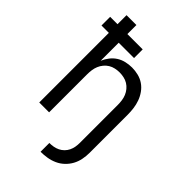

<svg xmlns="http://www.w3.org/2000/svg" viewBox="-272 -838 1143 1143"><g transform="rotate(45 300.0 -266.5)"><path d="M301 202V128Q318 128 335 125Q352 122 367.5 114.5Q383 107 395.5 94.5Q408 82 415.5 66.5Q423 51 426 34Q429 17 429 0V-320Q429 -338 426.5 -356.5Q424 -375 417 -392Q410 -409 398 -423.5Q386 -438 370.5 -447.5Q355 -457 336.5 -461Q318 -465 300 -465Q282 -465 263.5 -461Q245 -457 229.5 -447.5Q214 -438 202 -423.5Q190 -409 183 -392Q176 -375 173.5 -356.5Q171 -338 171 -320V0H88V-586H26V-659H88V-735H171V-659H300V-586H171V-434Q181 -458 197 -478.5Q213 -499 234 -512.5Q255 -526 280.5 -532Q306 -538 332 -538Q358 -538 384.5 -531.5Q411 -525 433 -510Q455 -495 471 -472.5Q487 -450 496 -425Q505 -400 508.5 -373.5Q512 -347 512 -320V0Q512 28 506.5 55.5Q501 83 488 107Q475 131 454.5 150.5Q434 170 408.5 181.5Q383 193 355.5 197.5Q328 202 301 202Z"/></g></svg>

Font: Iosevka Mono
Style: Regular
Weight: 400
Designer: Belleve Invis
Foundry: Belleve Invis
Version: Version 11.1.1